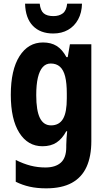

<svg xmlns="http://www.w3.org/2000/svg" viewBox="-20 -789 579 1049"><path d="M215 -557Q259 -557 289.5 -538Q320 -519 343 -477H350L362 -547H479V-18Q479 65 453 122.5Q427 180 372.5 210Q318 240 232 240Q182 240 142 231Q102 222 66 204V85Q108 106 147 116Q186 126 228 126Q283 126 312.5 99.5Q342 73 342 15V4Q342 -12 343.5 -33Q345 -54 347 -72H342Q320 -31 289 -10.5Q258 10 212 10Q132 10 85.5 -63.5Q39 -137 39 -271Q39 -407 86.5 -482Q134 -557 215 -557ZM257 -442Q231 -442 213.5 -422.5Q196 -403 187 -365Q178 -327 178 -269Q178 -185 198 -144.5Q218 -104 259 -104Q281 -104 297.5 -113Q314 -122 324.5 -140Q335 -158 340 -186Q345 -214 345 -252V-278Q345 -335 336 -371Q327 -407 307.5 -424.5Q288 -442 257 -442ZM428 -769Q427 -720 407 -683Q387 -646 352 -626Q317 -606 271 -606Q200 -606 159.5 -648Q119 -690 117 -769H197Q201 -731 219 -716Q237 -701 272 -701Q303 -701 323 -716Q343 -731 347 -769Z"/></svg>

Font: Noto Sans Khmer Condensed
Style: Bold
Weight: 700
Width: 3
Designer: Danh Hong and the Monotype Design Team
Foundry: Monotype Imaging Inc.
Version: Version 2.004